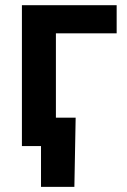

<svg xmlns="http://www.w3.org/2000/svg" viewBox="-20 -560 486 736"><path d="M427.2 -540V-432.1H194.3V0H64V-540ZM137.2 156.2V0H96.7V-108.9H270L265.1 156.2Z"/></svg>

Font: V-Inter
Style: SemiBold-600
Weight: 600
Designer: Rasmus Andersson
Foundry: rsms
Version: Version 4.000;git-4146feb